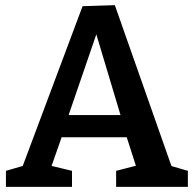

<svg xmlns="http://www.w3.org/2000/svg" viewBox="-20 -724 752 744"><path d="M652 -59 619 -88 708 -62V0H430V-62L523 -86L511 -68L466 -208L486 -192H208L224 -207L176 -70L172 -83L259 -62V0H3V-62L89 -87L61 -62L300 -700L425 -704ZM240 -261 231 -278H465L453 -258L340 -635L368 -634Z"/></svg>

Font: Bitter Thin SemiBold
Style: Regular
Weight: 600
Version: Version 2.002